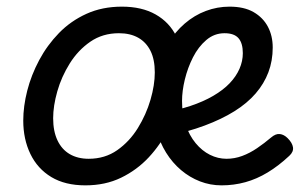

<svg xmlns="http://www.w3.org/2000/svg" viewBox="-20 -539 902 578"><path d="M237 19Q176 19 134.5 -6Q93 -31 71.5 -75.5Q50 -120 50 -176Q50 -219 62 -266Q74 -313 98 -358Q122 -403 157.5 -439.5Q193 -476 240.5 -497.5Q288 -519 347 -519Q407 -519 448.5 -495.5Q490 -472 511 -429.5Q532 -387 532 -331Q532 -291 520.5 -243.5Q509 -196 486 -149.5Q463 -103 427.5 -65Q392 -27 344.5 -4Q297 19 237 19ZM247 -61Q296 -61 333 -87Q370 -113 395 -153.5Q420 -194 433 -238.5Q446 -283 446 -321Q446 -360 433 -386Q420 -412 396 -425.5Q372 -439 338 -439Q289 -439 252 -413.5Q215 -388 190 -348Q165 -308 152.5 -264Q140 -220 140 -183Q140 -144 153 -116.5Q166 -89 190 -75Q214 -61 247 -61ZM647 19Q613 19 582 7Q551 -5 525 -27Q499 -49 480 -79.5Q461 -110 450.5 -148Q440 -186 440 -230Q440 -282 452 -327Q464 -372 485.5 -407.5Q507 -443 536 -468Q565 -493 599.5 -506Q634 -519 671 -519Q715 -519 743.5 -502.5Q772 -486 786.5 -458.5Q801 -431 801 -396Q801 -356 788 -321.5Q775 -287 749.5 -257.5Q724 -228 685.5 -204Q647 -180 596 -161Q545 -142 482 -129L465 -199Q514 -207 553 -220Q592 -233 622 -250.5Q652 -268 671.5 -288.5Q691 -309 701 -332Q711 -355 711 -379Q711 -409 698 -424Q685 -439 656 -439Q625 -439 601 -418.5Q577 -398 561 -366.5Q545 -335 536.5 -300Q528 -265 528 -235Q528 -195 539 -163Q550 -131 569 -108Q588 -85 612 -73Q636 -61 662 -61Q686 -61 709 -69.5Q732 -78 754 -93Q776 -108 796 -125Q810 -137 822.5 -135.5Q835 -134 846 -123Q860 -109 862 -95.5Q864 -82 851 -70Q819 -40 786 -20Q753 0 718.5 9.5Q684 19 647 19Z"/></svg>

Font: Playwrite RO
Style: Regular
Weight: 400
Designer: Veronika Burian, José Scaglione
Foundry: TypeTogether
Version: Version 1.002